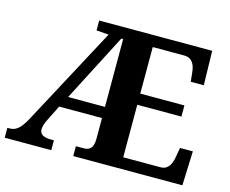

<svg xmlns="http://www.w3.org/2000/svg" viewBox="-100 -855 1193 996"><g transform="rotate(15 496.5 -357.0)"><path d="M0 0V-53H12Q30 -53 44.5 -61Q59 -69 73 -86.5Q87 -104 101 -131L382 -656L316 -661V-714H923L927 -530H857L852 -577Q850 -602 842.5 -618.5Q835 -635 822 -644Q809 -653 788 -653H620V-403H857V-343H620V-61H820Q840 -61 853 -71Q866 -81 873.5 -98Q881 -115 884 -137L892 -184H961L954 0H368V-53H410Q429 -53 440 -60.5Q451 -68 456 -82Q461 -96 461 -113V-229H231L189 -145Q181 -129 177 -115Q173 -101 173 -92Q173 -72 188.5 -62.5Q204 -53 233 -53H250V0ZM263 -289H461V-653H451Z"/></g></svg>

Font: Noto Serif Armenian
Style: Regular
Weight: 400
Designer: Monotype Design Team
Foundry: Monotype Imaging Inc.
Version: Version 2.007